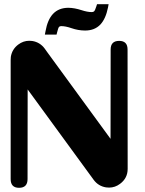

<svg xmlns="http://www.w3.org/2000/svg" viewBox="-20 -895 691 915"><path d="M588.4 -90.3Q588.4 -45.9 552.2 -19Q528.3 -1 500 -1Q492.7 -1 485.4 -2Q448.7 -7.8 426.3 -38.1L111.8 -468.8L111.3 -41.5Q111.3 0 70.8 0Q30.8 0 30.8 -41.5V-608.4L31.7 -624.5Q37.6 -660.6 66.9 -682.6Q90.8 -700.7 119.6 -700.7Q126.5 -700.7 133.8 -699.7Q170.4 -693.8 192.9 -663.6Q192.9 -662.6 205.1 -646.5L506.8 -233.4L507.3 -659.2Q507.3 -700.2 547.9 -700.2Q587.9 -700.2 587.9 -659.2ZM193.8 -730 196.8 -745.6Q206.5 -800.8 232.4 -828.6Q259.8 -857.9 306.2 -857.9Q335.4 -857.4 368.2 -846.7Q396.5 -837.4 417 -837.4Q424.3 -837.4 428.2 -840.8Q433.1 -845.2 439.5 -865.7L442.4 -875H497.6L494.6 -858.9Q483.9 -805.7 458.5 -778.3Q431.2 -749.5 385.7 -749.5Q353 -749.5 320.8 -760.7Q292.5 -770.5 272 -770.5Q265.1 -770.5 261.7 -767.1Q257.3 -762.7 252 -740.2L249.5 -730Z"/></svg>

Font: inglobal
Style: Bold
Weight: 700
Designer: Andrey Kochetov, Denis Davydov, Evgeny Yurtaev
Foundry: inglobal.ru
Version: Version 1.00 September 25, 2014, initial release